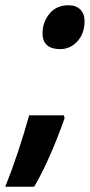

<svg xmlns="http://www.w3.org/2000/svg" viewBox="-76 -575 343 731"><path d="M86 -448Q86 -491 112.5 -523Q139 -555 185 -555Q213 -555 229.5 -539Q246 -523 246 -495Q246 -448 219 -418Q192 -388 153 -388Q120 -388 103 -403Q86 -418 86 -448ZM35 -136H167L170 -125Q112 38 54 136H-56Q-6 11 35 -136Z"/></svg>

Font: Noto Sans Display Ex Bold Cond
Style: Italic
Weight: 800
Width: 3
Italic angle: -12°
Designer: Monotype Design team
Foundry: Monotype Imaging Inc.
Version: Version 1.000